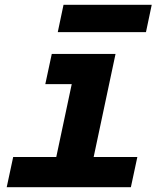

<svg xmlns="http://www.w3.org/2000/svg" viewBox="-20 -781 690 801"><path d="M188 0 306 -556H462L344 0ZM8 0 35 -126H553L526 0ZM169 -430 196 -556H384L357 -430ZM221 -647 245 -761H613L589 -647Z"/></svg>

Font: Azeret Mono Thin
Style: Bold Italic
Weight: 700
Italic angle: -12°
Version: Version 1.002